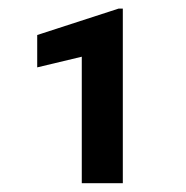

<svg xmlns="http://www.w3.org/2000/svg" viewBox="-20 -752 422 436"><path d="M258.9 -336H165.7V-623.2L64.5 -599V-672.5L249.4 -732.5H258.9Z"/></svg>

Font: Vazir FD Medium
Style: Regular
Weight: 500
Foundry: DejaVu fonts team - Redesigned by Saber Rastikerdar
Version: Version 21.10;October 20, 2019;FontCreator 12.0.0.2547 64-bi